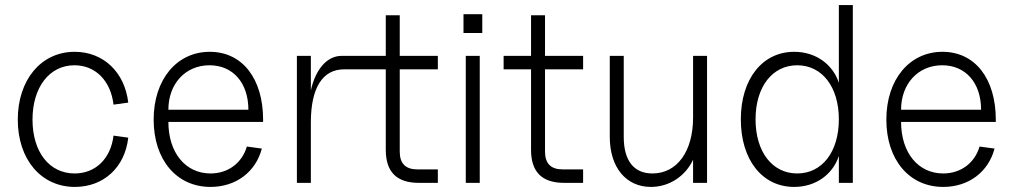

<svg xmlns="http://www.w3.org/2000/svg" viewBox="-20 -720 3991 756"><path d="M275 16C388 16 472 -61 485 -178L427 -186C416 -95 356 -37 274 -37C174 -37 108 -122 108 -249C108 -377 175 -463 273 -463C356 -463 416 -402 427 -308L485 -316C471 -436 387 -516 274 -516C142 -516 50 -406 50 -249C50 -92 142 16 275 16Z M809 16C909 16 987 -43 1011 -135L952 -143C933 -78 878 -37 809 -37C710 -37 643 -119 643 -240H1016V-248C1016 -411 934 -516 806 -516C676 -516 585 -407 585 -249C585 -91 675 16 809 16ZM958 -288H643C643 -390 710 -463 805 -463C897 -463 958 -394 958 -288Z M1149 0H1204V-238C1204 -374 1250 -447 1335 -447H1499V-130C1499 -43 1542 0 1629 0H1704V-53H1624C1577 -53 1554 -76 1554 -123V-447H1704V-500H1554V-660H1499V-500H1325C1267 -500 1222 -446 1204 -364V-500H1149Z M1814 0H1869V-500H1814ZM1805 -590H1879V-664H1805Z M2201 0H2276V-53H2196C2149 -53 2126 -76 2126 -123V-447H2276V-500H2126V-660H2071V-500H1963V-447H2071V-130C2071 -43 2114 0 2201 0Z M2543 16C2616 16 2679 -27 2709 -91V0H2764V-500H2709V-257C2709 -124 2646 -37 2549 -37C2476 -37 2436 -87 2436 -181V-500H2381V-181C2381 -61 2445 16 2543 16Z M3107 16C3192 16 3259 -33 3283 -106V0H3338V-700H3283V-394C3259 -467 3192 -516 3107 -516C2982 -516 2897 -409 2897 -250C2897 -91 2981 16 3107 16ZM3119 -37C3021 -37 2955 -122 2955 -250C2955 -378 3021 -463 3119 -463C3217 -463 3283 -378 3283 -250C3283 -122 3217 -37 3119 -37Z M3694 16C3794 16 3872 -43 3896 -135L3837 -143C3818 -78 3763 -37 3694 -37C3595 -37 3528 -119 3528 -240H3901V-248C3901 -411 3819 -516 3691 -516C3561 -516 3470 -407 3470 -249C3470 -91 3560 16 3694 16ZM3843 -288H3528C3528 -390 3595 -463 3690 -463C3782 -463 3843 -394 3843 -288Z"/></svg>

Font: Uncut Sans Light
Style: Regular
Weight: 300
Designer: Kasper Nordkvist
Foundry: UNCUT.wtf
Version: Version 1.304;Glyphs 3.2 (3246)